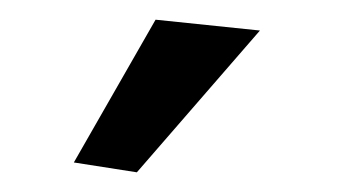

<svg xmlns="http://www.w3.org/2000/svg" viewBox="-20 -923 363 195"><path d="M55 -758 138 -903 244 -892 119 -748Z"/></svg>

Font: Athiti Medium
Style: Regular
Weight: 500
Designer: CadsonDemak Team
Foundry: CadsonDemak
Version: Version 1.033